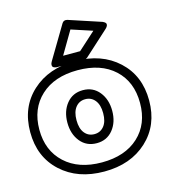

<svg xmlns="http://www.w3.org/2000/svg" viewBox="-133 -895 897 1022"><g transform="rotate(-15 315.5 -384.0)"><path d="M-12.2 -272Q-12.2 -409.2 78.9 -492.7Q169.9 -576.2 315.9 -576.2Q461.9 -576.2 552.5 -492.4Q643.1 -408.7 643.1 -272Q643.1 -135.7 552.2 -51.8Q461.4 32.2 315.9 32.2Q169.9 32.2 78.9 -51.5Q-12.2 -135.3 -12.2 -272ZM38.1 -272Q38.1 -156.7 113 -87.4Q188 -18.1 315.9 -18.1Q443.8 -18.1 518.3 -86.9Q592.8 -155.8 592.8 -272Q592.8 -388.7 518.6 -457.3Q444.3 -525.9 315.9 -525.9Q187.5 -525.9 112.8 -456.8Q38.1 -387.7 38.1 -272ZM191.9 -270Q191.9 -332.5 225.6 -374.3Q259.3 -416 315.9 -416Q371.6 -416 405.3 -374.3Q439 -332.5 439 -270Q439 -207 405.3 -165.5Q371.6 -124 315.9 -124Q259.3 -124 225.6 -165.5Q191.9 -207 191.9 -270ZM196.8 -607.9 304.2 -788.1Q313.5 -803.7 333 -798.8L507.8 -741.2Q509.8 -740.7 512.5 -739.7Q515.1 -738.8 520.8 -735.1Q526.4 -731.4 528.8 -727.3Q531.2 -723.1 529.1 -715.6Q526.9 -708 517.1 -699.2L382.8 -577.1Q373.5 -569.8 366.2 -569.8H217.8Q215.8 -569.8 212.9 -569.8Q210 -569.8 203.6 -571.8Q197.3 -573.7 193.6 -577.1Q189.9 -580.6 189.9 -588.6Q189.9 -596.7 196.8 -607.9ZM242.2 -270Q242.2 -223.6 262.5 -198.7Q282.7 -173.8 315.9 -173.8Q348.6 -173.8 368.9 -198.7Q389.2 -223.6 389.2 -270Q389.2 -315.9 368.9 -341.1Q348.6 -366.2 315.9 -366.2Q282.7 -366.2 262.5 -341.1Q242.2 -315.9 242.2 -270ZM262.2 -620.1H356L452.1 -707L335.9 -745.1Z"/></g></svg>

Font: Trueno ExtraBold Outline
Style: Regular
Weight: 800
Width: 6
Designer: Julieta Ulanovsky
Foundry: Julieta Ulanovsky
Version: Version 3.001b | FøM Fix